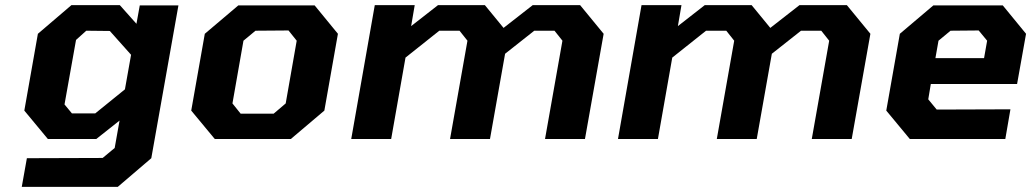

<svg xmlns="http://www.w3.org/2000/svg" viewBox="-20 -543 4028 750"><path d="M65 187 85 75 381 74 428 35 447 -72 356 0H167L75 -111L128 -411L259 -523H448L513 -450L526 -522H677L571 75L440 187ZM261 -100H352L468 -194L492 -329L409 -422L317 -423L277 -387L232 -135Z M819 0 727 -111 780 -411 911 -522H1209L1300 -411L1247 -111L1116 0ZM920 -99H1049L1096 -139L1139 -384L1107 -424L978 -423L931 -384L888 -139Z M1352 0 1444 -523H1600L1586 -441L1691 -523H1874L1947 -434L2061 -523H2246L2338 -411L2265 0H2109L2177 -384L2146 -423H2067L1953 -333L1894 0H1738L1806 -384L1775 -423H1696L1564 -318L1508 0Z M2394 0 2486 -523H2642L2628 -441L2733 -523H2916L2989 -434L3103 -523H3288L3380 -411L3307 0H3151L3219 -384L3188 -423H3109L2995 -333L2936 0H2780L2848 -384L2817 -423H2738L2606 -318L2550 0Z M3534 0 3442 -111 3495 -411 3626 -522H3897L3988 -411L3953 -215H3616L3606 -155L3639 -115L3927 -116L3907 0ZM3634 -316H3824L3836 -384L3803 -424L3693 -423L3646 -384Z"/></svg>

Font: Tomorrow SemiBold
Style: Italic
Weight: 600
Italic angle: -10°
Designer: Tony de Marco, Monica Rizzolli
Foundry: Just in Type
Version: Version 2.002